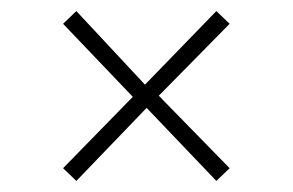

<svg xmlns="http://www.w3.org/2000/svg" viewBox="-20 -481 529 347"><path d="M395 -438 267 -308 395 -177 371 -154 245 -286 118 -154 94 -177 220 -306 94 -438 118 -461 242 -328 371 -461Z"/></svg>

Font: FiraGO UltraLight
Style: Regular
Weight: 200
Designer: bBox Type
Foundry: bBox Type GmbH
Version: Version 1.001